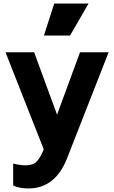

<svg xmlns="http://www.w3.org/2000/svg" viewBox="-20 -840 642 1080"><path d="M374 -640 478 -820H285L227 -640ZM140 220C239 220 313 164 357 51L591 -546H430L301 -195L172 -546H11L226 0L216 23C208 40 198 56 185 70C172 83 151 90 122 90C101 90 73 85 54 80V203C77 215 108 220 140 220Z"/></svg>

Font: Plus Jakarta Sans ExtraBold
Style: Regular
Weight: 800
Designer: Gumpita Rahayu
Foundry: Tokotype
Version: Version 2.071;gftools[0.9.30]